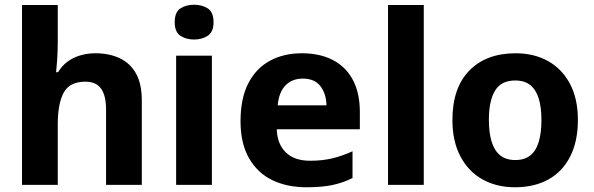

<svg xmlns="http://www.w3.org/2000/svg" viewBox="-20 -781 2509 811"><path d="M224 -607Q224 -563 221.5 -529.5Q219 -496 217 -476H225Q243 -505 267 -522Q291 -539 320.5 -547.5Q350 -556 383 -556Q442 -556 486 -535Q530 -514 554.5 -470.5Q579 -427 579 -356V0H428V-318Q428 -377 407 -406.5Q386 -436 341 -436Q274 -436 249 -389.5Q224 -343 224 -256V0H73V-760H224Z M875 -546V0H724V-546ZM800 -761Q833 -761 857.5 -745.5Q882 -730 882 -687Q882 -646 857.5 -630Q833 -614 800 -614Q766 -614 742 -630Q718 -646 718 -687Q718 -730 742 -745.5Q766 -761 800 -761Z M1255 -556Q1331 -556 1386 -527.5Q1441 -499 1470.5 -443.5Q1500 -388 1500 -308V-235H1149Q1151 -173 1187 -137.5Q1223 -102 1290 -102Q1341 -102 1383 -112Q1425 -122 1469 -142V-29Q1429 -9 1384.5 0.5Q1340 10 1274 10Q1193 10 1130.5 -20Q1068 -50 1032 -112.5Q996 -175 996 -269Q996 -365 1028.5 -428.5Q1061 -492 1119.5 -524Q1178 -556 1255 -556ZM1259 -449Q1214 -449 1186 -420.5Q1158 -392 1153 -336H1359Q1358 -385 1333.5 -417Q1309 -449 1259 -449Z M1770 0H1619V-760H1770Z M2421 -274Q2421 -184 2388.5 -120Q2356 -56 2296.5 -23Q2237 10 2155 10Q2078 10 2018.5 -23Q1959 -56 1925 -120Q1891 -184 1891 -274Q1891 -410 1962.5 -483Q2034 -556 2158 -556Q2235 -556 2294 -523.5Q2353 -491 2387 -428Q2421 -365 2421 -274ZM2045 -275Q2045 -221 2056.5 -183Q2068 -145 2092.5 -125Q2117 -105 2157 -105Q2196 -105 2220.5 -125Q2245 -145 2256 -183Q2267 -221 2267 -274Q2267 -328 2255.5 -365Q2244 -402 2220 -421.5Q2196 -441 2156 -441Q2097 -441 2071 -398Q2045 -355 2045 -275Z"/></svg>

Font: Noto Sans Cherokee
Style: Regular
Weight: 400
Designer: Monotype Design Team
Foundry: Monotype Imaging Inc.
Version: Version 2.001